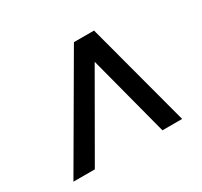

<svg xmlns="http://www.w3.org/2000/svg" viewBox="-109 -773 818 777"><g transform="rotate(-30 300.0 -384.0)"><path d="M30 -140 314 -628H408L538 -140H446L328 -590H389L130 -140Z"/></g></svg>

Font: Nunito Sans 12pt
Style: Bold Italic
Weight: 700
Italic angle: -9°
Designer: Vernon Adams
Foundry: Vernon Adams
Version: Version 3.101;gftools[0.9.27]